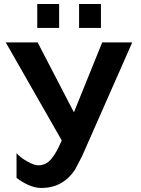

<svg xmlns="http://www.w3.org/2000/svg" viewBox="-20 -935 706 964"><path d="M486.8 -794.9H377V-915H486.8ZM276.9 -794.9H167V-915H276.9ZM644 -722.2 392.1 -150.9 356 -82Q294.4 8.8 188 8.8Q156.2 8.8 122.6 -6.3Q88.9 -21.5 63 -42V-166Q82.5 -143.6 117.2 -124.3Q151.9 -105 170.9 -105Q191.9 -105 209 -113.5Q226.1 -122.1 240.5 -140.6Q254.9 -159.2 265.6 -179Q276.4 -198.7 290 -230L8.8 -722.2H168.9L351.1 -371.1L493.2 -722.2Z"/></svg>

Font: Perun
Style: Bold
Weight: 700
Foundry: Copyright (c) Stefan Peev, Context Ltd, 2016
Version: Version 1.0000